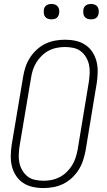

<svg xmlns="http://www.w3.org/2000/svg" viewBox="-20 -944 540 972"><path d="M199 8Q171 8 144.5 2Q118 -4 96.5 -18.5Q75 -33 61 -54.5Q47 -76 40.5 -101.5Q34 -127 34.5 -155Q35 -183 39 -210L97 -555Q101 -580 109 -604.5Q117 -629 131.5 -651.5Q146 -674 166 -692.5Q186 -711 210 -722.5Q234 -734 259.5 -738.5Q285 -743 310 -743Q338 -743 364.5 -737Q391 -731 412.5 -716.5Q434 -702 448 -680.5Q462 -659 468.5 -633.5Q475 -608 474.5 -580Q474 -552 470 -525L413 -180Q408 -155 400 -130.5Q392 -106 377.5 -83.5Q363 -61 343 -42.5Q323 -24 299 -12.5Q275 -1 249.5 3.5Q224 8 199 8ZM201 -29Q221 -29 241.5 -33Q262 -37 281.5 -47Q301 -57 317 -72.5Q333 -88 344.5 -106.5Q356 -125 362.5 -145Q369 -165 373 -186L430 -531Q433 -552 434 -574Q435 -596 430.5 -616.5Q426 -637 415.5 -654.5Q405 -672 389 -684.5Q373 -697 352 -701.5Q331 -706 309 -706Q289 -706 268 -702Q247 -698 227.5 -688Q208 -678 192 -662.5Q176 -647 164.5 -628.5Q153 -610 146.5 -590Q140 -570 137 -549L79 -204Q76 -183 75 -161Q74 -139 78.5 -118.5Q83 -98 93.5 -80.5Q104 -63 120 -50.5Q136 -38 157.5 -33.5Q179 -29 201 -29ZM441 -846Q431 -846 422.5 -849Q414 -852 408.5 -859Q403 -866 402 -875.5Q401 -885 402 -895Q403 -901 406 -907Q409 -913 415 -917Q421 -921 427.5 -922.5Q434 -924 440 -924Q450 -924 458.5 -921Q467 -918 472.5 -911Q478 -904 479.5 -894.5Q481 -885 479 -875Q478 -869 475 -863Q472 -857 466.5 -853Q461 -849 454 -847.5Q447 -846 441 -846ZM241 -846Q231 -846 222.5 -849Q214 -852 208.5 -859Q203 -866 202 -875.5Q201 -885 202 -895Q203 -901 206 -907Q209 -913 215 -917Q221 -921 227.5 -922.5Q234 -924 240 -924Q250 -924 258.5 -921Q267 -918 272.5 -911Q278 -904 279.5 -894.5Q281 -885 279 -875Q278 -869 275 -863Q272 -857 266.5 -853Q261 -849 254 -847.5Q247 -846 241 -846Z"/></svg>

Font: Iosevka Curly Extralight
Style: Italic
Weight: 200
Italic angle: -9°
Monospace: yes
Designer: Belleve Invis
Foundry: Belleve Invis
Version: Version 22.1.2; ttfautohint (v1.8.4)